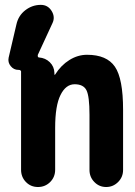

<svg xmlns="http://www.w3.org/2000/svg" viewBox="-20 -750 540 770"><path d="M329.1 -530.3Q408.2 -530.3 440.9 -482.4Q473.6 -434.6 473.6 -309.6V-68.4Q473.6 -40 453.6 -20Q433.6 0 405.8 0Q377.9 0 358.4 -20Q338.9 -40 338.9 -68.4V-290Q338.9 -364.3 326.7 -388.2Q314.5 -412.1 279.3 -412.1Q244.1 -412.1 222.7 -369.1Q201.2 -326.2 201.2 -237.3V-69.3Q201.2 -40 181.2 -20Q161.1 0 132.3 0Q103.5 0 84 -20Q64.5 -40 64.5 -69.3V-454.1V-460.9Q65.4 -464.8 62.5 -467.3Q59.6 -469.7 55.7 -469.7H53.7Q35.2 -469.7 22.9 -484.9Q10.7 -500 14.6 -518.6L45.9 -652.3Q53.7 -687.5 81.5 -709Q109.4 -730.5 143.6 -730.5Q171.9 -730.5 187 -706.1Q202.1 -681.6 190.4 -657.2L131.8 -530.3Q130.9 -526.4 131.8 -522.9Q132.8 -519.5 136.7 -519.5Q162.1 -517.6 179.7 -500.5Q197.3 -483.4 198.2 -458V-451.2Q198.2 -450.2 199.2 -450.2Q201.2 -450.2 201.2 -451.2Q224.6 -488.3 258.3 -509.3Q292 -530.3 329.1 -530.3Z"/></svg>

Font: Rounded-X Mgen+ 1m bold
Style: Bold
Weight: 700
Designer: [Source Han Sans]
Ryoko NISHIZUKA  (kana & ideographs); Paul D. Hunt (Latin, Greek & Cyrillic); Wenlong ZHANG  (bopomofo
Version: Version 1.059.20150602